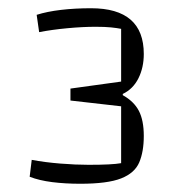

<svg xmlns="http://www.w3.org/2000/svg" viewBox="-20 -760 433 466"><path d="M175 -314Q138 -314 106.5 -318Q75 -322 52 -331L57 -372Q89 -366 126.5 -363Q164 -360 195 -360Q224 -360 243.5 -361Q263 -362 274 -364V-502L151 -516V-545L274 -562V-690Q264 -692 249.5 -693.5Q235 -695 212 -695Q181 -695 143.5 -691.5Q106 -688 75 -682L69 -724Q94 -732 128 -736Q162 -740 201 -740Q329 -740 329 -629Q329 -596 316 -570Q303 -544 278 -532V-529Q305 -514 317 -491Q329 -468 329 -430Q329 -392 318 -366Q307 -340 274 -327Q241 -314 175 -314Z"/></svg>

Font: Changa ExtraLight Light
Style: Regular
Weight: 300
Version: Version 3.002; ttfautohint (v1.8.2)